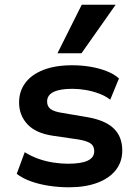

<svg xmlns="http://www.w3.org/2000/svg" viewBox="-20 -785 583 815"><path d="M273 10Q229 10 187 3.5Q145 -3 110.5 -15.5Q76 -28 51 -47L85 -139Q112 -122 143 -111Q174 -100 206.5 -95Q239 -90 269 -90Q324 -90 352 -103Q380 -116 380 -143Q380 -166 364 -176.5Q348 -187 313 -193L203 -209Q131 -220 96 -258Q61 -296 61 -350Q61 -397 87 -432.5Q113 -468 163.5 -488Q214 -508 287 -508Q325 -508 362 -502Q399 -496 431.5 -483.5Q464 -471 485 -452L448 -362Q427 -378 400 -388Q373 -398 344 -403Q315 -408 287 -408Q234 -408 207 -394.5Q180 -381 180 -354Q180 -333 195 -322Q210 -311 243 -306L349 -288Q426 -275 462.5 -240Q499 -205 499 -146Q499 -98 471.5 -63Q444 -28 393 -9Q342 10 273 10ZM224 -559 327 -765H471L326 -559Z"/></svg>

Font: Nunito Sans 8pt
Style: Bold
Weight: 700
Version: Version 3.101;gftools[0.9.27]